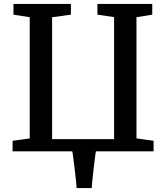

<svg xmlns="http://www.w3.org/2000/svg" viewBox="-20 -763 838 968"><path d="M442.4 185.1H366.2Q366.2 170.9 356.2 86.7Q346.2 2.4 344.2 0H43.5V-53.2L129.9 -64.9V-676.3L47.9 -689V-743.2H337.4V-689L242.7 -676.3V-61.5H555.2V-676.8L471.2 -689V-743.2H747.6V-689L668 -676.3V-65.4L754.4 -53.2V0H463.9Q461.9 2.4 452.1 86.9Q442.4 171.4 442.4 185.1Z"/></svg>

Font: Merriweather
Style: Regular
Weight: 400
Designer: Eben Sorkin
Foundry: Eben Sorkin
Version: Version 1.584; ttfautohint (v1.6)